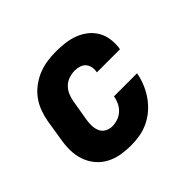

<svg xmlns="http://www.w3.org/2000/svg" viewBox="-130 -690 860 860"><g transform="rotate(-45 300.0 -260.0)"><path d="M256 8Q223 8 191.5 2.5Q160 -3 133 -17.5Q106 -32 86.5 -55.5Q67 -79 57 -108.5Q47 -138 46.5 -170Q46 -202 52 -235L68 -335Q73 -362 83 -389Q93 -416 110.5 -439.5Q128 -463 152.5 -481Q177 -499 203.5 -509.5Q230 -520 258 -524Q286 -528 313 -528Q342 -528 370.5 -524.5Q399 -521 424.5 -511.5Q450 -502 471.5 -485.5Q493 -469 507 -445.5Q521 -422 525 -394Q529 -366 525 -337Q524 -336 524 -334.5Q524 -333 524 -332H378Q378 -332 378 -332.5Q378 -333 378 -334Q381 -349 378 -363.5Q375 -378 366 -388.5Q357 -399 342.5 -403.5Q328 -408 313 -408Q295 -408 276.5 -402Q258 -396 244 -382.5Q230 -369 222.5 -351.5Q215 -334 212 -316L195 -216Q192 -197 192.5 -179Q193 -161 200 -145Q207 -129 222.5 -120.5Q238 -112 256 -112Q273 -112 291 -118Q309 -124 323 -137Q337 -150 345 -167Q353 -184 356 -202H502Q497 -174 486 -146.5Q475 -119 458 -94Q441 -69 418 -48.5Q395 -28 368 -15Q341 -2 312.5 3Q284 8 256 8Z"/></g></svg>

Font: Iosevka SS04 Hv Ex Obl
Style: Regular
Weight: 900
Width: 7
Italic angle: -9°
Monospace: yes
Designer: Belleve Invis
Foundry: Belleve Invis
Version: Version 19.0.0; ttfautohint (v1.8.4)